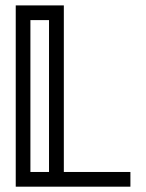

<svg xmlns="http://www.w3.org/2000/svg" viewBox="-20 -701 549 721"><path d="M164.1 -55.2V-625.5H94.2V-55.2ZM469.7 0H39.1V-680.7H219.7V-55.2H469.7Z"/></svg>

Font: X Company
Style: Regular
Weight: 400
Designer: GGBotNet
Foundry: GGBotNet
Version: 0.90